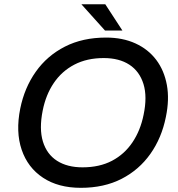

<svg xmlns="http://www.w3.org/2000/svg" viewBox="-20 -890 854 920"><path d="M367.3 10Q259.2 10 186.1 -38.4Q113 -86.7 83.8 -172.6Q54.6 -258.4 77 -369.8Q97.3 -469.7 151.5 -546.3Q205.7 -623 290.8 -666.5Q375.9 -710 488.3 -710Q567.8 -710 629 -682Q690.2 -654 728.5 -603.3Q766.8 -552.5 779.6 -482.8Q792.3 -413.2 774.8 -329.5Q754.8 -229.3 700.6 -152.7Q646.4 -76 562.5 -33Q478.6 10 367.3 10ZM375.2 -88.2Q456.9 -88.2 516.7 -119.6Q576.5 -151.1 614.7 -208Q653 -265 668 -339.7Q686.3 -426.5 667.5 -487.4Q648.6 -548.2 599.9 -580Q551.1 -611.8 477.1 -611.8Q396.7 -611.8 336.4 -580.4Q276.1 -548.9 237.9 -492.5Q199.6 -436 184.6 -360.3Q167 -272.7 185.6 -211.8Q204.3 -150.9 253.3 -119.5Q302.3 -88.2 375.2 -88.2ZM566.5 -743.7H483.1L369.9 -869.7H484.4Z"/></svg>

Font: REM Medium
Style: Italic
Weight: 500
Italic angle: -11°
Designer: Octavio Pardo
Foundry: Ashler Design
Version: Version 1.005;gftools[0.9.28]